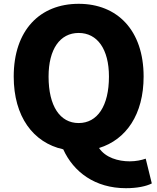

<svg xmlns="http://www.w3.org/2000/svg" viewBox="-20 -778 826 1008"><path d="M393 -132C295 -132 235 -221 235 -376C235 -520 295 -605 393 -605C491 -605 552 -520 552 -376C552 -221 491 -132 393 -132ZM641 210C700 210 748 200 777 185L745 55C722 63 693 69 661 69C601 69 534 50 500 -1C643 -45 734 -178 734 -376C734 -619 596 -758 393 -758C190 -758 52 -620 52 -376C52 -166 154 -29 312 6C366 125 479 210 641 210Z"/></svg>

Font: Noto Sans CJK TC Black
Style: Regular
Weight: 900
Designer: Ryoko NISHIZUKA 西塚涼子 (kana, bopomofo & ideographs); Paul D. Hunt (Latin, Greek & Cyrillic); Sandoll Communications 산돌커뮤니
Foundry: Adobe
Version: Version 2.004;hotconv 1.0.118;makeotfexe 2.5.65603